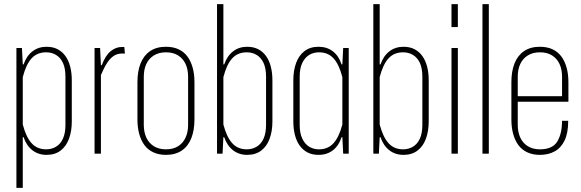

<svg xmlns="http://www.w3.org/2000/svg" viewBox="-20 -749 2834 936"><path d="M60 167V-515H87L91 -435H95Q109 -476 138 -498.5Q167 -521 207 -521Q238 -521 261 -509Q284 -497 299.5 -475Q315 -453 322.5 -423Q330 -393 330 -358V-157Q330 -110 316.5 -73Q303 -36 275.5 -15Q248 6 207 6Q167 6 138 -16.5Q109 -39 95 -80H91V167ZM205 -21Q232 -21 253.5 -34Q275 -47 287 -73.5Q299 -100 299 -140V-375Q299 -416 287 -442Q275 -468 253.5 -481Q232 -494 205 -494Q161 -494 134 -464.5Q107 -435 91 -373V-142Q107 -81 134 -51Q161 -21 205 -21Z M441 0V-515H468L472 -431H476Q494 -479 519.5 -499.5Q545 -520 574 -520H586L589 -488H574Q552 -488 534.5 -476.5Q517 -465 502 -442Q487 -419 472 -383V0Z M789 6Q755 6 728.5 -6Q702 -18 685 -40.5Q668 -63 659 -95Q650 -127 650 -167V-348Q650 -402 665.5 -440.5Q681 -479 712 -500Q743 -521 789 -521Q824 -521 850 -509Q876 -497 893 -474.5Q910 -452 919 -420Q928 -388 928 -348V-167Q928 -114 912.5 -75Q897 -36 866 -15Q835 6 789 6ZM789 -21Q824 -21 848 -36Q872 -51 884.5 -78Q897 -105 897 -140V-375Q897 -411 884.5 -437.5Q872 -464 848 -479Q824 -494 789 -494Q755 -494 730.5 -479Q706 -464 693.5 -437.5Q681 -411 681 -375V-140Q681 -105 693.5 -78Q706 -51 730.5 -36Q755 -21 789 -21Z M1185 6Q1145 6 1116 -16.5Q1087 -39 1073 -80H1069L1065 0H1038V-729H1069V-435H1073Q1087 -476 1116 -498.5Q1145 -521 1185 -521Q1216 -521 1239 -509Q1262 -497 1277.5 -475Q1293 -453 1300.5 -423Q1308 -393 1308 -358V-157Q1308 -110 1294.5 -73Q1281 -36 1253.5 -15Q1226 6 1185 6ZM1183 -21Q1210 -21 1231.5 -34Q1253 -47 1265 -73.5Q1277 -100 1277 -140V-375Q1277 -416 1265 -442Q1253 -468 1231.5 -481Q1210 -494 1183 -494Q1139 -494 1112 -464.5Q1085 -435 1069 -373V-142Q1085 -81 1112 -51Q1139 -21 1183 -21Z M1533 6Q1502 6 1479 -6Q1456 -18 1440.5 -40Q1425 -62 1417.5 -92Q1410 -122 1410 -157V-358Q1410 -405 1423.5 -442Q1437 -479 1464.5 -500Q1492 -521 1533 -521Q1574 -521 1603 -498.5Q1632 -476 1645 -435H1649L1653 -515H1680V0H1653L1649 -80H1645Q1632 -39 1603 -16.5Q1574 6 1533 6ZM1535 -21Q1579 -21 1606 -51Q1633 -81 1649 -142V-373Q1633 -435 1606 -464.5Q1579 -494 1535 -494Q1508 -494 1487 -481Q1466 -468 1453.5 -442Q1441 -416 1441 -375V-140Q1441 -100 1453.5 -73.5Q1466 -47 1487 -34Q1508 -21 1535 -21Z M1947 6Q1907 6 1878 -16.5Q1849 -39 1835 -80H1831L1827 0H1800V-729H1831V-435H1835Q1849 -476 1878 -498.5Q1907 -521 1947 -521Q1978 -521 2001 -509Q2024 -497 2039.5 -475Q2055 -453 2062.5 -423Q2070 -393 2070 -358V-157Q2070 -110 2056.5 -73Q2043 -36 2015.5 -15Q1988 6 1947 6ZM1945 -21Q1972 -21 1993.5 -34Q2015 -47 2027 -73.5Q2039 -100 2039 -140V-375Q2039 -416 2027 -442Q2015 -468 1993.5 -481Q1972 -494 1945 -494Q1901 -494 1874 -464.5Q1847 -435 1831 -373V-142Q1847 -81 1874 -51Q1901 -21 1945 -21Z M2181 0V-515H2212V0ZM2181 -617V-729H2212V-617Z M2332 0V-729H2363V0Z M2612 6Q2578 6 2551.5 -6Q2525 -18 2508 -40.5Q2491 -63 2482 -95Q2473 -127 2473 -167V-348Q2473 -402 2488.5 -440.5Q2504 -479 2535 -500Q2566 -521 2612 -521Q2647 -521 2673 -509Q2699 -497 2716 -474.5Q2733 -452 2742 -420Q2751 -388 2751 -348V-253H2497V-280H2734L2720 -266V-375Q2720 -411 2707.5 -437.5Q2695 -464 2671 -479Q2647 -494 2612 -494Q2578 -494 2553.5 -479Q2529 -464 2516.5 -437.5Q2504 -411 2504 -375V-140Q2504 -105 2516.5 -78Q2529 -51 2553.5 -36Q2578 -21 2612 -21Q2674 -21 2697 -59.5Q2720 -98 2720 -160H2750Q2750 -101 2732.5 -64.5Q2715 -28 2684 -11Q2653 6 2612 6Z"/></svg>

Font: Hubot Sans Condensed ExtraLight
Style: Regular
Weight: 200
Width: 3
Designer: Deni Anggara
Foundry: GitHub, Inc., Subsidiary of Microsoft Corporation
Version: Version 2.000